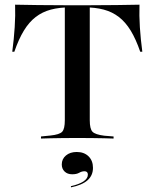

<svg xmlns="http://www.w3.org/2000/svg" viewBox="-20 -591 659 819"><path d="M302.4 -2.4Q271.8 -2.4 244.8 -2Q217.7 -1.6 195.6 -1.2Q173.4 -0.8 154.8 0V-8.9L195.2 -12.9Q233.9 -16.9 245.2 -29Q256.5 -41.1 256.5 -78.2V-201.6H362.9V-78.2Q362.9 -41.1 374.6 -29Q386.3 -16.9 425 -12.1L464.5 -8.9V0Q447.6 -0.8 424.6 -1.2Q401.6 -1.6 375 -2Q348.4 -2.4 317.7 -2.4H310.5ZM280.6 -559.7Q233.1 -559.7 196.8 -550Q160.5 -540.3 132.3 -518.5Q104 -496.8 81.9 -460.5Q59.7 -424.2 41.1 -370.2H32.3Q39.5 -425 42.7 -475Q46 -525 44.4 -571Q87.1 -570.2 142.3 -569.4Q197.6 -568.5 275.8 -568.5H343.5Q421.8 -568.5 477 -569.4Q532.3 -570.2 575 -571Q573.4 -525 576.6 -475Q579.8 -425 587.1 -370.2H578.2Q559.7 -424.2 537.5 -460.5Q515.3 -496.8 487.1 -518.5Q458.9 -540.3 422.6 -550Q386.3 -559.7 338.7 -559.7ZM256.5 -201.6V-562.9H362.9V-201.6ZM283.1 208.1 282.3 203.2Q317.7 195.2 336.3 182.7Q354.8 170.2 354.8 154Q354.8 139.5 340.3 139.5Q329 139.5 317.7 146Q306.5 152.4 287.9 152.4Q267.7 152.4 255.6 140.7Q243.5 129 243.5 110.5Q243.5 87.1 261.3 72.2Q279 57.3 307.3 57.3Q338.7 57.3 357.7 75.8Q376.6 94.4 376.6 125Q376.6 157.3 353.6 177.8Q330.6 198.4 283.1 208.1Z"/></svg>

Font: Playfair 144pt SemiExpanded SemiBold
Style: Regular
Weight: 600
Width: 6
Designer: Claus Eggers Sørensen
Foundry: Claus Eggers Sørensen
Version: Version 2.203